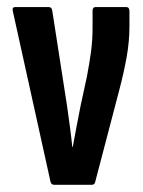

<svg xmlns="http://www.w3.org/2000/svg" viewBox="-20 -511 396 531"><path d="M129.4 0Q122.1 0 119.7 -8.3L15.7 -479.1Q12.3 -491.5 22.7 -491.5H114.1Q123.1 -491.5 124.4 -482.3L165.6 -217Q169.4 -188.9 173.3 -161Q177.1 -133 179.9 -104.9H181.3Q186.4 -133.6 191.9 -161.8Q197.4 -189.9 202.9 -218.6L220.5 -299.8Q227.3 -336 231.7 -367.9Q236 -399.8 236 -434.5V-481.1Q236 -491.5 244.6 -491.5H329.1Q338 -491.5 338 -480.1V-439Q338 -396.4 330.3 -353.5Q322.6 -310.6 310.6 -264.8L243.3 -7.9Q241.6 0 234 0Z"/></svg>

Font: Sofia Sans Extra Condensed
Style: Regular
Weight: 400
Designer: Botio Nikoltchev, Ani Petrova
Foundry: lettersoup
Version: Version 4.101